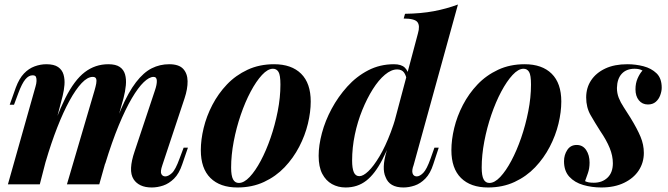

<svg xmlns="http://www.w3.org/2000/svg" viewBox="-20 -815 2953 849"><path d="M156 0H15L137 -432Q141 -445 141.5 -456.5Q142 -468 139 -475Q136 -482 124 -482Q107 -482 92 -464Q77 -446 61 -403L42 -352H23L50 -428Q65 -468 86 -490Q107 -512 133 -521.5Q159 -531 185 -531Q219 -531 237 -518.5Q255 -506 261 -485Q267 -464 265 -439.5Q263 -415 257 -391ZM398 -415Q403 -432 405.5 -445.5Q408 -459 405 -467Q402 -475 390 -475Q367 -475 341 -447.5Q315 -420 287.5 -370Q260 -320 233 -251Q206 -182 182 -100L187 -169Q229 -302 269 -381.5Q309 -461 355 -496Q401 -531 459 -531Q492 -531 509.5 -519Q527 -507 533 -486Q539 -465 536.5 -438Q534 -411 526 -380L419 0H276ZM665 -415Q674 -441 673.5 -458Q673 -475 659 -475Q640 -475 615.5 -451.5Q591 -428 563 -380.5Q535 -333 505 -260.5Q475 -188 445 -90L447 -144Q483 -258 515.5 -333Q548 -408 581.5 -451.5Q615 -495 651 -513Q687 -531 728 -531Q771 -531 790 -510.5Q809 -490 809.5 -456Q810 -422 796 -380L698 -85Q688 -56 693.5 -45.5Q699 -35 711 -35Q724 -35 740 -49.5Q756 -64 774 -114L792 -162H811L786 -89Q772 -47 749.5 -25Q727 -3 701.5 5.5Q676 14 651 14Q622 14 602 4.5Q582 -5 571 -22Q558 -42 559.5 -73Q561 -104 575 -145Z M1187 -511Q1164 -511 1138.5 -483.5Q1113 -456 1088.5 -410Q1064 -364 1044.5 -307Q1025 -250 1013.5 -189.5Q1002 -129 1002 -74Q1002 -38 1010.5 -22Q1019 -6 1036 -6Q1059 -6 1084 -32.5Q1109 -59 1133 -104Q1157 -149 1176.5 -205.5Q1196 -262 1208 -323Q1220 -384 1220 -441Q1220 -483 1211.5 -497Q1203 -511 1187 -511ZM868 -151Q868 -197 880.5 -249Q893 -301 919 -351Q945 -401 983.5 -441.5Q1022 -482 1074.5 -506.5Q1127 -531 1192 -531Q1269 -531 1311.5 -489Q1354 -447 1354 -366Q1354 -320 1341.5 -268Q1329 -216 1303 -166Q1277 -116 1238.5 -75.5Q1200 -35 1147.5 -10.5Q1095 14 1030 14Q953 14 910.5 -28Q868 -70 868 -151Z M1809 -85Q1800 -61 1804.5 -48Q1809 -35 1823 -35Q1836 -35 1851.5 -50.5Q1867 -66 1884 -114L1901 -162H1920L1896 -89Q1883 -48 1861 -25.5Q1839 -3 1813.5 5.5Q1788 14 1764 14Q1702 14 1685 -32Q1676 -51 1677 -79.5Q1678 -108 1689 -145L1828 -667Q1838 -701 1826 -717Q1814 -733 1765 -733L1771 -754Q1842 -755 1898 -765.5Q1954 -776 2005 -795ZM1569 -36Q1586 -36 1609 -58Q1632 -80 1658 -123.5Q1684 -167 1708 -230.5Q1732 -294 1751 -376L1736 -268Q1703 -172 1670.5 -109Q1638 -46 1599.5 -16Q1561 14 1508 14Q1475 14 1448 -1Q1421 -16 1405 -46.5Q1389 -77 1389 -126Q1389 -172 1403.5 -226.5Q1418 -281 1446.5 -334Q1475 -387 1515.5 -432Q1556 -477 1608 -504Q1660 -531 1722 -531Q1754 -531 1769.5 -516.5Q1785 -502 1788 -476L1780 -456Q1776 -482 1766 -495Q1756 -508 1736 -508Q1710 -508 1682 -484.5Q1654 -461 1628.5 -420.5Q1603 -380 1582 -328.5Q1561 -277 1549 -219.5Q1537 -162 1537 -105Q1537 -71 1544.5 -53.5Q1552 -36 1569 -36Z M2295 -511Q2272 -511 2246.5 -483.5Q2221 -456 2196.5 -410Q2172 -364 2152.5 -307Q2133 -250 2121.5 -189.5Q2110 -129 2110 -74Q2110 -38 2118.5 -22Q2127 -6 2144 -6Q2167 -6 2192 -32.5Q2217 -59 2241 -104Q2265 -149 2284.5 -205.5Q2304 -262 2316 -323Q2328 -384 2328 -441Q2328 -483 2319.5 -497Q2311 -511 2295 -511ZM1976 -151Q1976 -197 1988.5 -249Q2001 -301 2027 -351Q2053 -401 2091.5 -441.5Q2130 -482 2182.5 -506.5Q2235 -531 2300 -531Q2377 -531 2419.5 -489Q2462 -447 2462 -366Q2462 -320 2449.5 -268Q2437 -216 2411 -166Q2385 -116 2346.5 -75.5Q2308 -35 2255.5 -10.5Q2203 14 2138 14Q2061 14 2018.5 -28Q1976 -70 1976 -151Z M2567 -14Q2575 -10 2584 -8.5Q2593 -7 2606 -7Q2643 -7 2666.5 -29.5Q2690 -52 2690 -93Q2690 -126 2676 -160.5Q2662 -195 2634 -236Q2611 -272 2591.5 -306Q2572 -340 2572 -384Q2572 -427 2594 -460Q2616 -493 2656.5 -512Q2697 -531 2754 -531Q2791 -531 2825.5 -522Q2860 -513 2883 -491Q2906 -469 2906 -427Q2906 -412 2899.5 -394Q2893 -376 2879.5 -364.5Q2866 -353 2845 -353Q2820 -353 2805 -371.5Q2790 -390 2790 -420Q2790 -447 2799.5 -468.5Q2809 -490 2821 -503Q2808 -511 2786 -511Q2750 -511 2729.5 -489Q2709 -467 2708 -426Q2708 -403 2716 -382.5Q2724 -362 2738 -341Q2752 -320 2768 -294Q2798 -245 2812.5 -210Q2827 -175 2827 -139Q2827 -96 2804.5 -61.5Q2782 -27 2739.5 -6.5Q2697 14 2639 14Q2597 14 2559 3Q2521 -8 2497.5 -33.5Q2474 -59 2474 -102Q2474 -130 2488.5 -152Q2503 -174 2530 -174Q2557 -174 2572 -151.5Q2587 -129 2587 -96Q2587 -70 2579.5 -49Q2572 -28 2567 -14Z"/></svg>

Font: Playfair Display
Style: Bold Italic
Weight: 700
Italic angle: -14°
Designer: Claus Eggers Sørensen
Foundry: Claus Eggers Sørensen
Version: Version 1.203